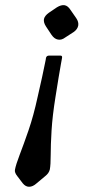

<svg xmlns="http://www.w3.org/2000/svg" viewBox="-20 -472 331 734"><path d="M120 228.8Q105.5 242 91.2 242Q77.8 242 67 228.8L46 201.2Q40.8 194.8 38.4 188.5Q36 182.2 37.2 176.8Q40.5 158 55.1 120Q69.8 82 89 26.4Q108.2 -29.2 124 -102Q134 -144.2 140.8 -176.6Q147.5 -209 151.6 -228.2Q155.8 -247.5 155.8 -250.8Q158 -259.5 167.8 -259.5H210.8Q218.8 -259.5 217.2 -250.8Q216.5 -247.5 213.1 -228.2Q209.8 -209 204.2 -176.6Q198.8 -144.2 192.2 -102Q180.5 -29.2 177.1 26.9Q173.8 83 173.8 120.5Q173.8 158 170.5 175.8Q167.2 190 153 201.2ZM229.5 -328.8Q215.2 -317.8 201.2 -320.8Q187.8 -323.2 177 -338.8L156 -370.5Q145.8 -386 148 -399Q150.5 -411.5 166.8 -423.2L197.8 -444.2Q214.2 -454.2 227.2 -452Q239.5 -449.8 249.5 -434.2L271.5 -402.5Q281.5 -388 279 -373.8Q276 -359.5 261.5 -349.5Z"/></svg>

Font: Young Serif Light
Style: Italic
Weight: 300
Italic angle: -10.979°
Designer: Bastien Sozeau
Foundry: NBR — Bastien Sozeau
Version: Version 5.001